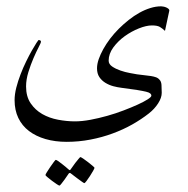

<svg xmlns="http://www.w3.org/2000/svg" viewBox="-20 -330 592 604"><path d="M499 -232.9Q490.7 -240.7 482.7 -245.4Q474.6 -250 458 -250Q440.4 -250 417 -240.7Q393.6 -231.4 372.3 -216.1Q351.1 -200.7 336.4 -180.7Q321.8 -160.6 321.8 -139.2Q321.8 -128.4 332.8 -120.8Q343.8 -113.3 358.6 -108.2Q373.5 -103 388.4 -100.3Q403.3 -97.7 411.1 -96.2Q423.8 -94.2 434.8 -93.3Q445.8 -92.3 454.8 -90.8Q463.9 -89.4 470.7 -86.9Q477.5 -84.5 481.9 -79.1Q487.3 -73.7 488 -63Q488.8 -52.2 488.8 -38.1Q488.8 -22.5 477.5 -4.9Q466.3 12.7 448.2 26.9Q425.3 44.9 396.5 61.3Q367.7 77.6 334.5 89.8Q301.3 102.1 264.6 109.1Q228 116.2 189.9 116.2Q153.3 116.2 123 107.4Q92.8 98.6 71 82Q49.3 65.4 37.6 41Q25.9 16.6 25.9 -15.1Q25.9 -33.2 31.2 -54.2Q36.6 -75.2 44.7 -96.2Q52.7 -117.2 62.3 -136.7Q71.8 -156.2 80.3 -171.1Q88.9 -186 94.7 -195.1Q100.6 -204.1 101.1 -204.1Q108.9 -204.1 108.9 -198.2Q108.9 -195.8 101.6 -181.6Q94.2 -167.5 85.4 -147.2Q76.7 -127 69.3 -103.3Q62 -79.6 62 -58.1Q62 -26.4 76.4 -5.1Q90.8 16.1 113 28.8Q135.3 41.5 162.6 46.6Q189.9 51.8 215.8 51.8Q237.8 51.8 264.2 46.9Q290.5 42 317.4 34.4Q344.2 26.9 369.1 17.3Q394 7.8 413.3 -1Q432.6 -9.8 444.3 -17.3Q456.1 -24.9 456.1 -28.8Q456.1 -33.2 452.6 -36.1Q449.2 -39.1 439.5 -41.5Q429.7 -43.9 411.4 -46.9Q393.1 -49.8 362.8 -53.7Q350.1 -55.2 336.4 -58.8Q322.8 -62.5 311.3 -69.6Q299.8 -76.7 292.5 -87.6Q285.2 -98.6 285.2 -115.2Q285.2 -128.4 290.5 -143.8Q295.9 -159.2 304.9 -175.5Q314 -191.9 326.4 -208.3Q338.9 -224.6 353.5 -239.3Q368.7 -254.4 385 -267.3Q401.4 -280.3 418.5 -289.8Q435.5 -299.3 452.9 -304.7Q470.2 -310.1 486.8 -310.1Q489.3 -310.1 493.7 -309.3Q498 -308.6 502.2 -306.9Q506.3 -305.2 509.5 -302.7Q512.7 -300.3 512.7 -296.9ZM277.3 197.8Q277.3 199.7 272.9 207.5Q268.6 215.3 262.9 223.9Q257.3 232.4 252.2 239.3Q247.1 246.1 245.1 246.1Q244.1 246.1 237.5 241.5Q231 236.8 223.1 231Q214.4 224.1 203.1 215.8Q199.7 212.4 196.3 215.8Q189 226.1 183.1 234.9Q177.7 242.2 173.1 248Q168.5 253.9 167 253.9Q165.5 253.9 158.4 249.3Q151.4 244.6 143.6 238.8Q135.7 232.9 129.4 227.5Q123 222.2 123 220.7Q123 218.8 127.7 211.2Q132.3 203.6 138.2 195.1Q144 186.5 149.2 179.7Q154.3 172.9 155.3 172.9Q157.7 172.9 164.1 177.5Q170.4 182.1 177.2 187.5Q185.5 193.8 195.3 202.6Q198.2 205.1 199.5 205.3Q200.7 205.6 203.1 201.7Q210.4 190.9 216.8 182.6Q222.2 175.8 227.1 169.9Q231.9 164.1 232.9 164.1Q234.4 164.1 241.7 168.9Q249 173.8 256.8 179.9Q264.6 186 271 191.4Q277.3 196.8 277.3 197.8Z"/></svg>

Font: Scheherazade Urdu
Style: Regular
Weight: 400
Designer: SIL International
Foundry: SIL International
Version: Version 1.005 (build 117/117)